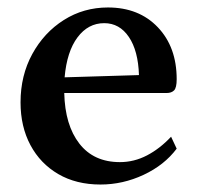

<svg xmlns="http://www.w3.org/2000/svg" viewBox="-20 -482 531 514"><path d="M249 12Q184 12 136 -16Q88 -44 61.5 -93.5Q35 -143 35 -208Q35 -280 66.5 -337.5Q98 -395 151 -428.5Q204 -462 269 -462Q352 -462 402.5 -409Q453 -356 453 -270Q453 -247 446 -240Q439 -233 426 -233H152Q154 -147 192.5 -97.5Q231 -48 301 -48Q339 -48 373.5 -66Q408 -84 438 -116L453 -84Q420 -40 364.5 -14Q309 12 249 12ZM259 -420Q216 -420 187.5 -382Q159 -344 153 -275L352 -281Q350 -346 325 -383Q300 -420 259 -420Z"/></svg>

Font: Petrona SemiBold
Style: Regular
Weight: 600
Designer: Ringo R. Seeber
Foundry: Ringo R. Seeber
Version: Version 2.001; ttfautohint (v1.8.3)